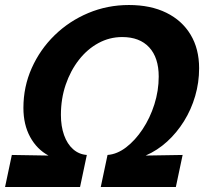

<svg xmlns="http://www.w3.org/2000/svg" viewBox="-32 -746 822 766"><path d="M-11.8 0 15.2 -127.8 161.6 -125.4Q115.2 -150.2 88.3 -199.5Q61.4 -248.8 61.4 -315.6Q61.4 -400 94.6 -474.4Q127.8 -548.8 185.9 -605.4Q244 -662 320.2 -694Q396.4 -726 482.4 -726Q568.8 -726 631.5 -695.2Q694.2 -664.4 728.3 -607.8Q762.4 -551.2 762.4 -473.8Q762.4 -416.8 746.7 -362.9Q731 -309 702.2 -262.7Q673.4 -216.4 634.7 -181.1Q596 -145.8 549 -125.4L696.6 -127.8L669.6 0H370L397 -127.8Q435.2 -130.6 471.3 -158.3Q507.4 -186 537 -230.5Q566.6 -275 583.9 -329.6Q601.2 -384.2 601.2 -440.4Q601.2 -516 563.2 -557.1Q525.2 -598.2 455.4 -598.2Q405 -598.2 360.6 -574.1Q316.2 -550 282.7 -507Q249.2 -464 230.1 -408Q211 -352 211 -287.6Q211 -242.4 223.6 -206.9Q236.2 -171.4 259.7 -150.7Q283.2 -130 314.4 -127.8L287.4 0Z"/></svg>

Font: Geist
Style: Italic
Weight: 400
Italic angle: -12°
Designer: Basement.studio, Andrés Briganti, Mateo Zaragoza
Foundry: Basement.studio, Vercel, Andrés Briganti, Guido Ferreyra, Mateo Zaragoza
Version: Version 1.500